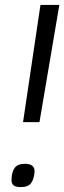

<svg xmlns="http://www.w3.org/2000/svg" viewBox="-20 -760 262 783"><path d="M74 -262 145 -740H222L141 -262ZM27 -29Q28 -59 40 -75.5Q52 -92 82 -92Q122 -92 121 -60Q119 -30 107 -13.5Q95 3 65 3Q44 3 35 -4.5Q26 -12 27 -29Z"/></svg>

Font: Georama
Style: Italic
Weight: 400
Italic angle: -9°
Designer: Jean-Baptiste Levee
Foundry: Production Type
Version: Version 1.000